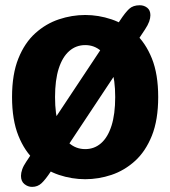

<svg xmlns="http://www.w3.org/2000/svg" viewBox="-20 -683 659 743"><path d="M520.9 -662.7Q537.2 -662.7 549.6 -653.1Q562 -643.5 562 -624Q562 -613 557.2 -599.4Q552.3 -585.8 541 -568.8L176.4 -19.1Q155.8 12.1 140.7 26.1Q125.6 40.2 104.2 40.2Q87.9 40.2 74.6 29.4Q61.2 18.7 61.2 -2.4Q61.2 -13.9 65.9 -27.4Q70.5 -40.8 81.5 -57.1L443.9 -603Q464.6 -634.6 479.7 -648.6Q494.8 -662.7 520.9 -662.7ZM309.9 10.5Q258.2 10.5 208 -6.2Q157.8 -23 116.7 -60Q75.6 -96.9 51.1 -158Q26.6 -219.2 26.6 -307.5Q26.6 -395.8 51.1 -456.7Q75.6 -517.6 116.7 -554.5Q157.8 -591.5 208 -608.2Q258.2 -625 309.9 -625Q361.2 -625 411.3 -608.2Q461.4 -591.5 502.3 -554.5Q543.2 -517.6 567.8 -456.7Q592.2 -395.8 592.2 -307.5Q592.2 -219.2 567.8 -158Q543.2 -96.9 502.3 -60Q461.4 -23 411.3 -6.2Q361.2 10.5 309.9 10.5ZM309.9 -106Q345.1 -106 371.1 -128.8Q397.2 -151.5 411.5 -196.4Q425.8 -241.3 425.8 -307.5Q425.8 -373.2 411.5 -417.9Q397.2 -462.6 371.1 -485.5Q345.1 -508.5 309.9 -508.5Q274.3 -508.5 248 -485.5Q221.7 -462.6 207.3 -417.9Q193 -373.2 193 -307.5Q193 -241.3 207.3 -196.4Q221.7 -151.5 248 -128.8Q274.3 -106 309.9 -106Z"/></svg>

Font: Sono ExtraLight
Style: Regular
Weight: 200
Designer: Tyler Finck
Foundry: Tyler Finck
Version: Version 2.112